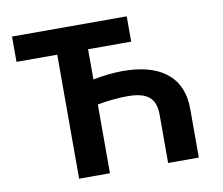

<svg xmlns="http://www.w3.org/2000/svg" viewBox="-79 -824 1072 921"><g transform="rotate(-10 456.5 -363.5)"><path d="M594.1 -727.3H35.5V-604H234V0H384.2V-334.9C431.8 -344.1 489.3 -349.4 528.8 -349.4C625.4 -349.4 667.6 -318.5 667.6 -234.4V0H817.1V-234.4C817.5 -399.9 704.2 -472.3 528.8 -472.3C488.3 -472.3 432.5 -466.6 384.2 -456.7V-604H594.1Z"/></g></svg>

Font: Margiela Sans
Style: Bold
Weight: 700
Designer: Stefan Endress, Andreas Faust
Version: Version 1.100;FEAKit 1.0